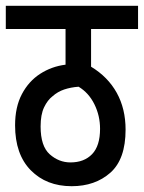

<svg xmlns="http://www.w3.org/2000/svg" viewBox="-20 -642 496 662"><path d="M456 -542H294V-412Q352 -377 382.5 -322Q413 -267 413 -195Q413 -93 360.5 -46.5Q308 0 227 0Q140 0 86 -55Q32 -110 32 -210Q32 -273 55.5 -317.5Q79 -362 118.5 -387.5Q158 -413 206 -419V-542H0V-622H456ZM223 -82Q270 -82 297.5 -110.5Q325 -139 325 -198Q325 -243 305.5 -282.5Q286 -322 251 -343Q224 -341 201.5 -333.5Q179 -326 161 -310Q144 -297 132 -272Q120 -247 120 -206Q120 -138 151.5 -110Q183 -82 223 -82Z"/></svg>

Font: Noto Sans ExtraCondensed Medium
Style: Italic
Weight: 500
Width: 2
Italic angle: -12°
Designer: Monotype Design Team
Foundry: Monotype Imaging Inc.
Version: Version 2.013; ttfautohint (v1.8.4.7-5d5b)